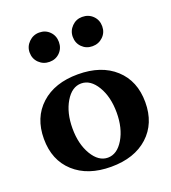

<svg xmlns="http://www.w3.org/2000/svg" viewBox="-134 -823 835 936"><g transform="rotate(-20 283.0 -355.5)"><path d="M99.1 -647Q99.1 -678.2 121.8 -700.7Q144.5 -723.1 175.8 -723.1Q208 -723.1 229.5 -701.4Q251 -679.7 251 -647Q251 -614.7 229.5 -593Q208 -571.3 175.8 -571.3Q143.6 -571.3 121.3 -593Q99.1 -614.7 99.1 -647ZM322.8 -647Q322.8 -678.2 345 -700.7Q367.2 -723.1 398.4 -723.1Q431.6 -723.1 453.6 -701.4Q475.6 -679.7 475.6 -647Q475.6 -614.7 453.1 -593Q430.7 -571.3 398.4 -571.3Q366.2 -571.3 344.5 -593Q322.8 -614.7 322.8 -647ZM283.2 12.2Q162.6 12.2 91.6 -52.5Q20.5 -117.2 20.5 -227.5Q20.5 -337.9 91.6 -402.6Q162.6 -467.3 283.2 -467.3Q404.3 -467.3 475.3 -402.6Q546.4 -337.9 546.4 -227.5Q546.4 -117.2 475.3 -52.5Q404.3 12.2 283.2 12.2ZM283.2 -35.2Q331.5 -35.2 364.7 -90.8Q397.9 -146.5 397.9 -227.5Q397.9 -309.1 364.7 -364.5Q331.5 -419.9 283.2 -419.9Q234.9 -419.9 201.9 -364.5Q168.9 -309.1 168.9 -227.5Q168.9 -146.5 202.1 -90.8Q235.4 -35.2 283.2 -35.2Z"/></g></svg>

Font: Elstob 6pt
Style: Bold
Weight: 700
Designer: Peter S. Baker
Version: Version 1.015